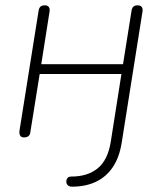

<svg xmlns="http://www.w3.org/2000/svg" viewBox="-20 -510 608 721"><path d="M250 191Q240 191 234.5 185.5Q229 180 229 172Q229 164 233.5 158.5Q238 153 248 153Q309 153 347 122Q385 91 396 22L436 -232H129L94 -14Q93 -4 87 1Q81 6 70 6Q60 6 56 -0.5Q52 -7 53 -18L125 -470Q127 -481 132.5 -485.5Q138 -490 148 -490Q159 -490 163.5 -483.5Q168 -477 166 -466L135 -269H442L474 -470Q476 -481 481.5 -485.5Q487 -490 497 -490Q508 -490 512.5 -483.5Q517 -477 515 -466L437 26Q428 82 403 118.5Q378 155 339.5 173Q301 191 250 191Z"/></svg>

Font: Nunito Variable Extra Light
Style: Italic
Weight: 200
Italic angle: -9°
Designer: Vernon Adams
Foundry: Vernon Adams
Version: Version 3.602